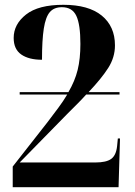

<svg xmlns="http://www.w3.org/2000/svg" viewBox="-20 -780 561 800"><path d="M33 0V-86L178 -271Q203 -304 223.5 -331.5Q244 -359 260 -386H62V-396H265Q292 -442 303.5 -488.5Q315 -535 315 -597Q315 -678 298 -714Q281 -750 238 -750Q205 -750 187.5 -729.5Q170 -709 162.5 -661Q155 -613 155 -531Q100 -531 68.5 -553Q37 -575 37 -622Q37 -679 88.5 -719.5Q140 -760 244 -760Q349 -760 404 -715Q459 -670 459 -591Q459 -541 431 -497Q403 -453 349 -396H478V-386H339Q322 -367 302.5 -347.5Q283 -328 259 -304L62 -103H377Q423 -103 443.5 -118Q464 -133 468 -172L471 -203H480L474 0Z"/></svg>

Font: Noto Serif Display SemiCondensed
Style: Bold
Weight: 700
Width: 4
Designer: Monotype Design Team
Foundry: Monotype Imaging Inc.
Version: Version 2.009